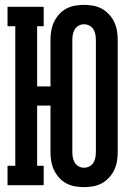

<svg xmlns="http://www.w3.org/2000/svg" viewBox="-20 -763 540 791"><path d="M326 8Q307 8 288 4.5Q269 1 252.5 -8Q236 -17 223 -31.5Q210 -46 202 -63.5Q194 -81 191 -99.5Q188 -118 188 -138V-328H133V-80H160V0H11V-80H43V-655H11V-735H160V-655H133V-407H188V-597Q188 -617 191 -635.5Q194 -654 202 -671.5Q210 -689 223 -703.5Q236 -718 252.5 -727Q269 -736 288 -739.5Q307 -743 326 -743Q345 -743 364 -739.5Q383 -736 399.5 -727Q416 -718 429.5 -703.5Q443 -689 451 -671.5Q459 -654 462 -635.5Q465 -617 465 -597V-138Q465 -118 462 -99.5Q459 -81 451 -63.5Q443 -46 429.5 -31.5Q416 -17 399.5 -8Q383 1 364 4.5Q345 8 326 8ZM326 -72Q338 -72 348.5 -77.5Q359 -83 365 -93Q371 -103 373 -114.5Q375 -126 375 -138V-597Q375 -609 373 -620.5Q371 -632 365 -642Q359 -652 348.5 -657.5Q338 -663 326 -663Q315 -663 304.5 -657.5Q294 -652 288 -642Q282 -632 280 -620.5Q278 -609 278 -597V-138Q278 -126 280 -114.5Q282 -103 288 -93Q294 -83 304.5 -77.5Q315 -72 326 -72Z"/></svg>

Font: Iosevka Curly Slab Medium
Style: Regular
Weight: 500
Monospace: yes
Designer: Belleve Invis
Foundry: Belleve Invis
Version: Version 22.1.2; ttfautohint (v1.8.4)